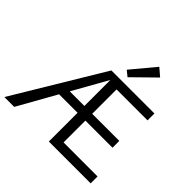

<svg xmlns="http://www.w3.org/2000/svg" viewBox="-219 -1125 1337 1337"><g transform="rotate(45 449.5 -456.0)"><path d="M674 -863 512 -704 471 -737 617 -912ZM518 -68H853V0H441V-283H259L100 0H3L399 -658H823V-590H518V-350H785V-283H518ZM297 -350H441V-606Z"/></g></svg>

Font: EauTest Medium
Style: Regular
Weight: 500
Designer: Christian Thalmann (Catharsis Fonts)
Version: Version 0.001;PS 000.001;hotconv 1.0.88;makeotf.lib2.5.64775